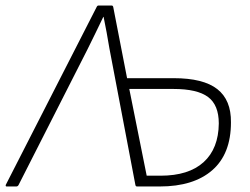

<svg xmlns="http://www.w3.org/2000/svg" viewBox="-42 -675 904 695"><path d="M-18 0Q-20 0 -21 -1.5Q-22 -3 -21 -6L307 -648Q310 -655 314 -655H362Q367 -655 368 -649L418 -392H587Q694 -392 744.5 -352.5Q795 -313 794 -232Q794 -118 726.5 -59Q659 0 536 0H454Q449 0 448 -6L354 -500Q349 -529 344 -557.5Q339 -586 333 -614H332Q318 -585 304 -556Q290 -527 275 -497L25 -5Q22 0 17 0ZM489 -39H539Q641 -39 695 -88Q749 -137 750 -228Q750 -295 711 -324Q672 -353 586 -353H426Z"/></svg>

Font: Sofia Sans ExtraLight
Style: Italic
Weight: 250
Italic angle: -9°
Version: Version 4.100-B